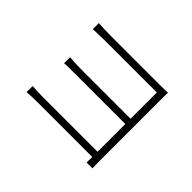

<svg xmlns="http://www.w3.org/2000/svg" viewBox="-131 -966 1262 1262"><g transform="rotate(45 500.0 -334.5)"><path d="M159 -87V-30C178 -32 216 -34 258 -34H766L765 18H820C819 2 818 -13 818 -34C818 -145 818 -598 818 -637C818 -661 818 -673 819 -685C804 -684 786 -683 758 -683C658 -683 334 -683 284 -683C260 -683 192 -685 174 -687V-631C191 -632 260 -634 284 -634C334 -634 729 -634 766 -634V-390H294C256 -390 219 -393 199 -395V-339C221 -340 256 -341 296 -341H766V-83H257C215 -83 178 -85 159 -87Z"/></g></svg>

Font: Noto Sans HK Light
Style: Regular
Weight: 300
Designer: Ryoko NISHIZUKA 西塚涼子 (kana, bopomofo & ideographs); Paul D. Hunt (Latin, Greek & Cyrillic); Sandoll Communications 산돌커뮤니
Foundry: Adobe
Version: Version 2.004;hotconv 1.0.118;makeotfexe 2.5.65603